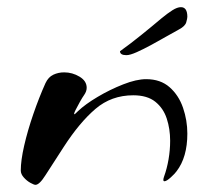

<svg xmlns="http://www.w3.org/2000/svg" viewBox="-20 -510 602 536"><path d="M79 6Q75 6 65 0.5Q55 -5 46.5 -14.5Q38 -24 38 -34Q38 -62 47.5 -103.5Q57 -145 73 -191.5Q89 -238 107 -278Q115 -295 129 -301.5Q143 -308 159 -308Q182 -308 202 -296Q222 -284 222 -265Q222 -255 215 -245Q210 -238 203 -225.5Q196 -213 191 -203Q185 -191 188 -191Q189 -191 198 -200Q218 -219 252.5 -239.5Q287 -260 324 -274.5Q361 -289 388 -289Q428 -289 453.5 -266.5Q479 -244 491 -209Q503 -174 503 -137Q503 -71 473 -32Q469 -26 457 -15Q445 -4 439 -4Q436 -4 436 -8Q436 -10 436.5 -12Q437 -14 438 -17Q446 -39 450.5 -65Q455 -91 455 -117Q455 -150 445.5 -179Q436 -208 413.5 -226Q391 -244 352 -244Q291 -244 246.5 -206Q202 -168 158 -100Q124 -48 107 -21Q90 6 79 6ZM333 -356Q315 -356 315 -367Q343 -387 374 -412Q405 -437 431 -459Q448 -473 461.5 -481.5Q475 -490 485 -490Q503 -490 503 -463Q503 -459 500 -448Q497 -437 480 -428Q467 -421 446 -409Q425 -397 403 -385Q381 -373 362 -364.5Q343 -356 333 -356Z"/></svg>

Font: Grechen Fuemen
Style: Regular
Weight: 400
Designer: Robert E. Leuschke
Foundry: Robert E. Leuschke
Version: Version 1.010; ttfautohint (v1.8.3)